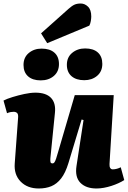

<svg xmlns="http://www.w3.org/2000/svg" viewBox="-26 -1060 728 1094"><path d="M-6 -487Q13 -497 45.5 -507Q78 -517 113 -524.5Q148 -532 176 -532Q236 -532 264.5 -502.5Q293 -473 287 -417L261 -158Q260 -142 262 -135.5Q264 -129 274 -129Q280 -129 284.5 -135.5Q289 -142 294 -157Q299 -172 306 -197L400 -518H622L598 -126Q597 -111 602 -103Q607 -95 616 -95Q628 -95 640.5 -98.5Q653 -102 662 -107L682 -34Q668 -25 649.5 -16.5Q631 -8 609.5 -1Q588 6 566 10Q544 14 524 14Q464 14 432 -18.5Q400 -51 410 -115L450 -376L439 -379L364 -131Q347 -75 322.5 -43.5Q298 -12 266.5 1Q235 14 195 14Q130 14 91.5 -25.5Q53 -65 58 -129L77 -388Q79 -409 71.5 -416Q64 -423 52 -423Q44 -423 35 -421.5Q26 -420 14 -415ZM108 -690Q108 -733 138 -758Q168 -783 211 -783Q258 -783 284 -760Q310 -737 310 -695Q310 -652 280.5 -627Q251 -602 206 -602Q160 -602 134 -625Q108 -648 108 -690ZM355 -691Q355 -734 385.5 -759Q416 -784 459 -784Q506 -784 531.5 -761Q557 -738 557 -696Q557 -653 527.5 -628Q498 -603 454 -603Q408 -603 381.5 -626Q355 -649 355 -691ZM365 -1010Q384 -1027 398.5 -1033.5Q413 -1040 434 -1040Q457 -1040 475.5 -1022Q494 -1004 494 -966Q494 -956 491.5 -940.5Q489 -925 483 -914L243 -814L208 -870Z"/></svg>

Font: Literata 18pt Black
Style: Italic
Weight: 900
Italic angle: -2°
Designer: Latin by Veronika Burian and Jose Scaglione. Greek by Irene Vlachou. Cyrillic by Vera Evstafieva
Foundry: TypeTogether
Version: Version 3.103;gftools[0.9.29]